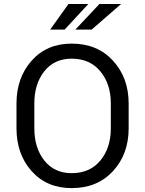

<svg xmlns="http://www.w3.org/2000/svg" viewBox="-20 -942 735 972"><path d="M631.3 -292.5Q631.3 -161.6 552 -75.7Q472.7 10.3 342.8 10.3Q216.8 10.3 140.1 -75.7Q63.5 -161.6 63.5 -292.5V-418Q63.5 -548.3 140.1 -634.8Q216.8 -721.2 342.8 -721.2Q472.7 -721.2 552 -634.8Q631.3 -548.3 631.3 -418ZM541 -418.9Q541 -517.1 487.8 -581.1Q434.6 -645 342.8 -645Q254.9 -645 204.3 -581.1Q153.8 -517.1 153.8 -418.9V-292.5Q153.8 -193.4 204.3 -129.4Q254.9 -65.4 342.8 -65.4Q435.1 -65.4 488 -129.2Q541 -192.9 541 -292.5ZM483.4 -921.9H593.3L443.8 -792H361.3ZM326.7 -921.9H427.2L307.1 -792H233.9Z"/></svg>

Font: Roboto Web
Style: Regular
Weight: 400
Designer: Google
Version: Version 1.200310; 2013